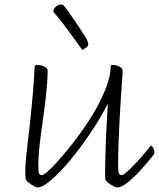

<svg xmlns="http://www.w3.org/2000/svg" viewBox="-20 -809 697 842"><path d="M145 13Q141 13 133.5 9.5Q126 6 117.5 0.5Q109 -5 102.5 -10.5Q96 -16 94 -20Q92 -25 91.5 -35.5Q91 -46 91 -63Q91 -81 94 -114Q97 -147 102.5 -191Q108 -235 113.5 -287.5Q119 -340 124 -398Q129 -456 132 -516Q132 -520 134 -522Q136 -524 141 -524Q152 -524 163.5 -521Q175 -518 182.5 -512Q190 -506 189 -497Q188 -445 181.5 -388Q175 -331 167 -275.5Q159 -220 153.5 -171.5Q148 -123 148 -89Q148 -58 151 -49.5Q154 -41 164 -41Q173 -41 199 -66Q225 -91 260.5 -133Q296 -175 333.5 -227Q371 -279 402 -333Q428 -379 446.5 -428.5Q465 -478 465 -515Q465 -520 467 -522Q469 -524 475 -524Q485 -524 494.5 -521Q504 -518 511 -512Q518 -506 518 -497Q518 -495 516 -466.5Q514 -438 511 -393Q508 -348 505 -294.5Q502 -241 500 -187Q498 -133 498 -89Q498 -58 501 -49.5Q504 -41 514 -41Q521 -41 537.5 -56Q554 -71 574 -92Q594 -113 611 -133.5Q628 -154 636 -164Q638 -166 639.5 -168Q641 -170 643 -170Q646 -170 651.5 -160.5Q657 -151 657 -141Q657 -138 656.5 -135.5Q656 -133 654 -131Q642 -115 621.5 -91Q601 -67 577.5 -43Q554 -19 532 -3Q510 13 494 13Q489 13 481.5 9.5Q474 6 465.5 0.5Q457 -5 451 -10.5Q445 -16 443 -20Q441 -25 441 -35.5Q441 -46 441 -63Q441 -85 442 -120Q443 -155 444.5 -196Q446 -237 448.5 -278.5Q451 -320 453 -355Q432 -312 400 -261.5Q368 -211 332 -162.5Q296 -114 260 -74.5Q224 -35 194 -11Q164 13 145 13ZM341 -590Q340 -591 326 -610.5Q312 -630 292.5 -657Q273 -684 254.5 -708Q236 -732 227 -742Q223 -746 218.5 -751.5Q214 -757 214 -761Q214 -767 219 -773.5Q224 -780 231.5 -784.5Q239 -789 244 -789Q252 -789 255 -788Q258 -787 261 -783Q276 -764 294 -738Q312 -712 329 -686.5Q346 -661 357 -643Q360 -638 363.5 -629.5Q367 -621 367 -614Q367 -606 355 -598.5Q343 -591 341 -590Z"/></svg>

Font: Briem Hand Thin
Style: Regular
Weight: 100
Designer: Gunnlaugur SE Briem, Eben Sorkin
Foundry: Sorkin Type Co.
Version: Version 1.003